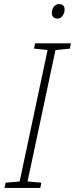

<svg xmlns="http://www.w3.org/2000/svg" viewBox="-20 -928 370 948"><path d="M264 -836C285 -836 299 -859 299 -882C299 -896 291 -908 272 -908C248 -908 236 -885 236 -864C236 -846 247 -836 264 -836ZM2 0H179L184 -26L116 -32L254 -681L325 -688L330 -714H153L148 -688L215 -681L77 -32L8 -26Z"/></svg>

Font: Noto Sans ExtraLight
Style: Italic
Weight: 200
Italic angle: -12°
Designer: Monotype Design Team
Foundry: Monotype Imaging Inc.
Version: Version 2.013